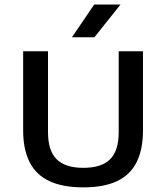

<svg xmlns="http://www.w3.org/2000/svg" viewBox="-20 -822 736 850"><path d="M349 7.5Q257 7.5 198 -20.5Q139 -48.5 110.8 -104.8Q82.5 -161 82.5 -245V-595H192.5V-236.5Q192.5 -155 230.8 -117Q269 -79 349 -79Q429.5 -79 467.5 -117Q505.5 -155 505.5 -236.5V-595H613V-245Q613 -161 585.2 -104.8Q557.5 -48.5 499 -20.5Q440.5 7.5 349 7.5ZM298.5 -657 397 -802H513.5L398 -657Z"/></svg>

Font: Encode Sans SC SemiExpanded Medium
Style: Regular
Weight: 500
Width: 6
Designer: Multiple Designers
Foundry: Impallari Type
Version: Version 3.002